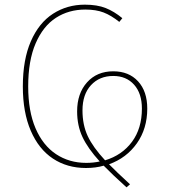

<svg xmlns="http://www.w3.org/2000/svg" viewBox="-20 -711 725 824"><path d="M448 -6Q478 25 538 80L523 93Q463 39 425 0Q391 10 349 10Q268 10 207 -30.5Q146 -71 112 -150Q78 -229 78 -340Q78 -455 112.5 -534Q147 -613 207.5 -652Q268 -691 344 -691Q397 -691 433.5 -676.5Q470 -662 505 -633L492 -617Q457 -645 424.5 -657.5Q392 -670 346 -670Q275 -670 220 -634.5Q165 -599 133 -525Q101 -451 101 -340Q101 -234 132.5 -160.5Q164 -87 220.5 -49.5Q277 -12 350 -12Q381 -12 408 -18Q357 -74 334 -123Q311 -172 311 -233Q311 -310 353.5 -357.5Q396 -405 466 -405Q533 -405 572.5 -362Q612 -319 612 -245Q612 -159 567.5 -96Q523 -33 448 -6ZM589 -245Q589 -310 555.5 -347.5Q522 -385 466 -385Q407 -385 370.5 -345.5Q334 -306 334 -237Q334 -175 356.5 -127Q379 -79 431 -23Q504 -45 546.5 -102.5Q589 -160 589 -245Z"/></svg>

Font: Fira Sans Thin
Style: Regular
Weight: 100
Designer: bBox Type GmbH & Carrois Corporate GbR & Edenspiekermann AG
Foundry: bBox Type GmbH & Carrois Corporate GbR & Edenspiekermann AG
Version: Version 4.301